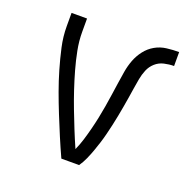

<svg xmlns="http://www.w3.org/2000/svg" viewBox="-99 -615 699 711"><g transform="rotate(20 250.0 -260.0)"><path d="M215 0Q198 -37 182 -75Q166 -113 150.5 -151.5Q135 -190 121 -228.5Q107 -267 95.5 -306.5Q84 -346 75 -386.5Q66 -427 66 -468V-520H127V-468Q127 -432 134 -396Q141 -360 151 -324.5Q161 -289 172.5 -254.5Q184 -220 197 -186Q210 -152 223.5 -118.5Q237 -85 252 -51Q262 -73 269 -96Q276 -119 282 -142.5Q288 -166 293 -190Q298 -214 302 -238Q306 -262 309.5 -286Q313 -310 316.5 -334Q320 -358 324 -382Q328 -406 336.5 -428.5Q345 -451 360 -470.5Q375 -490 396 -502Q417 -514 441.5 -517Q466 -520 490 -520V-465Q471 -465 451.5 -460.5Q432 -456 417.5 -443Q403 -430 395.5 -412Q388 -394 384.5 -374.5Q381 -355 378 -336Q375 -317 372 -297.5Q369 -278 365.5 -259Q362 -240 358.5 -221Q355 -202 350.5 -182.5Q346 -163 341.5 -144.5Q337 -126 331 -107Q325 -88 318.5 -70Q312 -52 304 -34Q296 -16 285 0Z"/></g></svg>

Font: Iosevka Curly Light
Style: Regular
Weight: 300
Monospace: yes
Designer: Belleve Invis
Foundry: Belleve Invis
Version: Version 22.1.2; ttfautohint (v1.8.4)